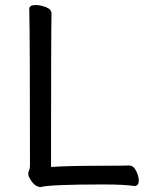

<svg xmlns="http://www.w3.org/2000/svg" viewBox="-20 -731 587 766"><path d="M142.6 15.1Q118.7 15.1 100.6 -16.1Q92.8 -27.8 92.8 -37.1Q92.8 -44.9 96.2 -52Q99.6 -59.1 99.6 -69.8Q99.6 -588.9 96.7 -694.8Q96.7 -710.9 121.6 -710.9Q141.6 -710.9 163.6 -702.4Q185.5 -693.8 185.5 -676.8Q183.6 -587.9 183.6 -64.9Q255.9 -69.8 401.9 -69.8Q481.9 -69.8 494.6 -70.8Q512.7 -70.8 523.2 -49.3Q533.7 -27.8 533.7 -11.2Q533.7 11.2 515.6 11.2Q476.6 4.9 392.6 4.9Q180.7 4.9 142.6 15.1Z"/></svg>

Font: LXGW WenKai GB Screen
Style: Regular
Weight: 400
Designer: LXGW / Fontworks Inc.
Foundry: LXGW / Fontworks Inc.
Version: Version 1.321;February 19, 2024;FontCreator 14.0.0.2901 64-b